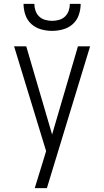

<svg xmlns="http://www.w3.org/2000/svg" viewBox="-20 -975 540 995"><path d="M160 0Q168 -27 176.5 -53.5Q185 -80 193 -107L219 -192L53 -735H116L250 -278L384 -735H447L223 0ZM250 -815Q221 -815 192.5 -823Q164 -831 142.5 -850.5Q121 -870 111.5 -898Q102 -926 102 -955H158Q158 -937 164 -919.5Q170 -902 183 -889.5Q196 -877 214 -872Q232 -867 250 -867Q268 -867 286 -872Q304 -877 317 -889.5Q330 -902 336 -919.5Q342 -937 342 -955H398Q398 -926 388.5 -898Q379 -870 357.5 -850.5Q336 -831 307.5 -823Q279 -815 250 -815Z"/></svg>

Font: Iosevka Fixed Light
Style: Regular
Weight: 300
Monospace: yes
Designer: Belleve Invis
Foundry: Belleve Invis
Version: Version 32.3.0